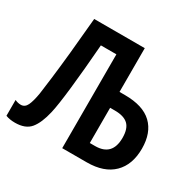

<svg xmlns="http://www.w3.org/2000/svg" viewBox="-156 -888 1093 1072"><g transform="rotate(30 391.0 -352.5)"><path d="M64 9Q29 9 4 -1V-103Q23 -94 42 -94Q68 -94 81 -121Q94 -148 103 -202Q108 -237 117 -309Q126 -381 136.5 -484.5Q147 -588 158 -714H484V-432H519Q636 -432 693.5 -377Q751 -322 751 -220Q751 -116 692 -58Q633 0 522 0H364V-605H264Q251 -437 237.5 -316.5Q224 -196 212 -145Q194 -67 162.5 -29Q131 9 64 9ZM483 -102H517Q627 -102 627 -218Q627 -277 599.5 -303Q572 -329 514 -329H483Z"/></g></svg>

Font: Avrile Sans Condensed SemiBold
Style: Regular
Weight: 600
Width: 3
Designer: Monotype Design Team
Foundry: Monotype Imaging Inc.
Version: Version 2.001;September 10, 2019;FontCreator 11.5.0.2425 64-